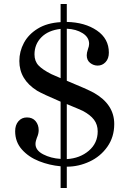

<svg xmlns="http://www.w3.org/2000/svg" viewBox="-20 -822 639 963"><path d="M553 -200Q553 -135 518.5 -86Q484 -37 429 -11.5Q374 14 316 14H315V121H284V12Q228 7 176 -13.5Q124 -34 90 -72Q56 -110 56 -164Q56 -195 72.5 -214Q89 -233 115 -233Q143 -233 158.5 -214.5Q174 -196 174 -169Q174 -151 165 -131Q164 -128 161 -118.5Q158 -109 158 -100Q158 -68 196.5 -48Q235 -28 284 -25V-312Q193 -351 166 -367Q77 -423 77 -516Q77 -564 100 -607Q123 -650 169.5 -678.5Q216 -707 284 -711V-802H315V-712Q406 -710 466 -669Q526 -628 526 -558Q526 -528 509.5 -510.5Q493 -493 470 -493Q449 -493 432 -506.5Q415 -520 415 -545Q415 -557 421 -575Q427 -591 427 -602Q427 -635 394.5 -655.5Q362 -676 315 -678V-417Q417 -375 450 -357Q553 -299 553 -200ZM284 -430V-677Q222 -670 187.5 -635Q153 -600 153 -549Q153 -515 173.5 -493.5Q194 -472 238 -450ZM315 -24Q381 -28 425.5 -66Q470 -104 470 -163Q470 -197 451.5 -221.5Q433 -246 395 -266Q383 -272 315 -300Z"/></svg>

Font: Shippori Mincho SemiBold
Style: Regular
Weight: 600
Designer: FONTDASU
Foundry: FONTDASU / Google Inc. / but / Adobe
Version: Version 3.110; ttfautohint (v1.8.3)